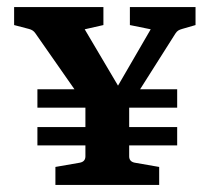

<svg xmlns="http://www.w3.org/2000/svg" viewBox="-20 -524 594 544"><path d="M86 -164H482V-112H86ZM86 -271H482V-219H86ZM235 -208 80 -430Q74 -439 62 -442L20 -453V-504H273V-453L220 -441L327 -260H302L407 -441L348 -453V-504H534V-453L496 -442Q489 -440 485 -437.5Q481 -435 477 -429L337 -208ZM137 0V-51L206 -63Q222 -66 222 -81V-239H346V-81Q346 -66 362 -63L431 -51V0Z"/></svg>

Font: Rasa
Style: Regular
Weight: 400
Designer: Anna Giedrys (Yrsa+Rasa design), David Brezina (Yrsa art-direction, Rasa art-direction, design)
Foundry: Rosetta Type Foundry
Version: Version 2.004